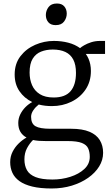

<svg xmlns="http://www.w3.org/2000/svg" viewBox="-20 -803 633 1093"><path d="M274 270Q209 270 163.8 259Q118.5 248 90.8 228Q63 208 50.5 180.5Q38 153 38 120Q38 87.5 52 60.2Q66 33 87.5 12.5Q109 -8 131 -20Q108.5 -32 96.2 -52.5Q84 -73 84 -103Q84 -128.5 95.2 -151.5Q106.5 -174.5 124.5 -192.8Q142.5 -211 163.5 -222Q118 -244 90.8 -283.8Q63.5 -323.5 63.5 -379Q63.5 -440 96.2 -482.8Q129 -525.5 180.2 -547.8Q231.5 -570 286.5 -570Q330 -570 368.5 -560Q407 -550 435.5 -529Q442.5 -535.5 459.2 -545.2Q476 -555 499.2 -562.5Q522.5 -570 549.5 -570H578V-496H468.5Q477.5 -483.5 484 -468.5Q490.5 -453.5 494 -436Q497.5 -418.5 497.5 -399Q497.5 -338.5 467.2 -293.5Q437 -248.5 386.5 -223.8Q336 -199 275.5 -199Q255.5 -199 236.8 -201.2Q218 -203.5 200.5 -208Q182.5 -194 169.8 -175.5Q157 -157 157 -138Q157 -99 182 -84.5Q207 -70 267 -70H385Q449 -70 489.2 -53Q529.5 -36 548.2 -5.2Q567 25.5 567 67Q567 108 544.5 144.5Q522 181 482 209.2Q442 237.5 388.8 253.8Q335.5 270 274 270ZM279 219Q332 219 380.5 203.5Q429 188 460 159.2Q491 130.5 491 90Q491 62 482 41.8Q473 21.5 446 10.8Q419 0 365 0H241Q221 0 202.5 -1.2Q184 -2.5 168 -6Q148 13.5 133.5 41Q119 68.5 119 104Q119 140 133.5 165.8Q148 191.5 182.8 205.2Q217.5 219 279 219ZM285.5 -248Q351 -248 381.8 -284Q412.5 -320 412.5 -388Q412.5 -434.5 397.2 -463.8Q382 -493 352.5 -507Q323 -521 280.5 -521Q244 -521 214 -509.2Q184 -497.5 166.2 -469Q148.5 -440.5 148.5 -390Q148.5 -350.5 162.5 -318.2Q176.5 -286 206.8 -267Q237 -248 285.5 -248ZM296.5 -660Q269 -660 255 -676.5Q241 -693 241 -717.5Q241 -742 256.2 -762.5Q271.5 -783 303.5 -783H304.5Q332 -783 346 -766.5Q360 -750 360 -725.5Q360 -701 344.8 -680.5Q329.5 -660 297.5 -660Z"/></svg>

Font: Merriweather 7pt Light
Style: Regular
Weight: 300
Designer: Eben Sorkin
Foundry: Eben Sorkin
Version: Version 2.200;gftools[0.9.31]